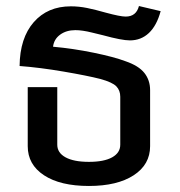

<svg xmlns="http://www.w3.org/2000/svg" viewBox="-20 -607 596 637"><path d="M72 -122V-318H170V-127Q170 -100 197.5 -85Q225 -70 275 -70Q325 -70 352 -85Q379 -100 379 -127V-286Q379 -307 366 -320.5Q353 -334 313 -345Q270 -356 191 -369.5Q112 -383 45 -388Q46 -481 92 -533.5Q138 -586 215 -586Q242 -586 269 -580.5Q296 -575 331 -565Q379 -552 397 -552Q432 -552 441 -587L513 -570Q500 -522 474 -497.5Q448 -473 411 -473Q384 -473 322 -490Q317 -491 285 -499Q253 -507 230 -507Q200 -507 179.5 -492Q159 -477 156 -452Q223 -446 291 -432Q359 -418 396 -404Q440 -389 459 -365Q478 -341 478 -308V-122Q478 -61 423.5 -25.5Q369 10 275 10Q180 10 126 -25.5Q72 -61 72 -122Z"/></svg>

Font: Sarabun Medium
Style: Regular
Weight: 500
Designer: Suppakit Chalermlarp | Katatrad Co.,Ltd.
Foundry: Cadson Demak Co.,Ltd.
Version: Version 1.000; ttfautohint (v1.6)